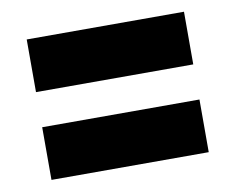

<svg xmlns="http://www.w3.org/2000/svg" viewBox="-52 -570 635 517"><g transform="rotate(-10 265.0 -312.0)"><path d="M50 -120ZM480 -264V-120H50V-264ZM480 -504V-360H50V-504Z"/></g></svg>

Font: Changa Black
Style: Regular
Weight: 900
Designer: Eduardo Rodriguez Tunni
Foundry: Eduardo Rodriguez Tunni
Version: Version 2.001; ttfautohint (v1.5.10-5e6f)